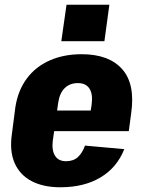

<svg xmlns="http://www.w3.org/2000/svg" viewBox="-20 -780 607 811"><path d="M235 11Q162 11 112.5 -15.5Q63 -42 41.5 -92Q20 -142 30 -212L45 -328Q56 -398 93 -448Q130 -498 189.5 -524.5Q249 -551 325 -551Q440 -551 496 -488Q552 -425 534 -301L524 -226H178L190 -313H396L358 -278L367 -338Q373 -382 358 -405.5Q343 -429 309 -429Q275 -429 253.5 -408Q232 -387 226 -347L203 -186Q198 -145 212.5 -122Q227 -99 259 -99Q290 -99 309 -116.5Q328 -134 339 -165L505 -150Q474 -72 404.5 -30.5Q335 11 235 11ZM442 -760 421 -606H239L261 -760Z"/></svg>

Font: Pathway Extreme Condensed ExtraBold
Style: Italic
Weight: 800
Width: 3
Italic angle: -8°
Version: Version 1.001;gftools[0.9.26]